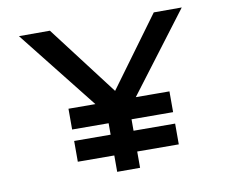

<svg xmlns="http://www.w3.org/2000/svg" viewBox="-77 -796 1054 892"><g transform="rotate(-10 450.0 -350.0)"><path d="M406 0V-320L423 -249L66 -700H212L474 -356H450L702 -700H834L507 -268L514 -328V0ZM234 -78V-176L710 -174V-76ZM234 -230V-328L710 -326V-228Z"/></g></svg>

Font: Lexend Tera
Style: Regular
Weight: 400
Designer: Bonnie Shaver-Troup, Thomas Jockin
Foundry: Lexend
Version: Version 1.007